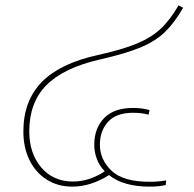

<svg xmlns="http://www.w3.org/2000/svg" viewBox="-20 -693 724 715"><path d="M89 -204Q89 -122 133.5 -69.5Q178 -17 252 -17Q312 -17 370 -55Q350 -76 340.5 -101.5Q331 -127 331 -154Q331 -215 367.5 -253Q404 -291 475 -291Q510 -291 537 -283L533 -266Q509 -273 475 -273Q413 -273 382.5 -239.5Q352 -206 352 -154Q352 -99 395 -57.5Q438 -16 538 -16Q567 -16 599 -21L597 -4Q573 2 538 2Q439 2 386 -41Q318 2 249 2Q195 2 153.5 -24.5Q112 -51 89.5 -97.5Q67 -144 67 -203Q67 -317 135 -387Q203 -457 344 -488Q435 -508 489 -530.5Q543 -553 578 -585.5Q613 -618 645 -673L662 -664Q629 -607 593.5 -573Q558 -539 502.5 -516Q447 -493 350 -471Q216 -440 152.5 -375.5Q89 -311 89 -204Z"/></svg>

Font: FiraGO Thin
Style: Italic
Weight: 100
Italic angle: -8°
Designer: bBox Type GmbH
Foundry: bBox Type GmbH
Version: Version 1.001